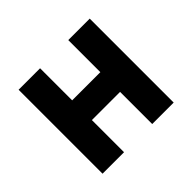

<svg xmlns="http://www.w3.org/2000/svg" viewBox="-126 -678 837 837"><g transform="rotate(-45 293.0 -259.0)"><path d="M379.9 0V-198.2H206.1V0H73.7V-517.6H206.1V-319.8H379.9V-517.6H512.2V0Z"/></g></svg>

Font: Cascadia Mono PL
Style: Bold
Weight: 700
Monospace: yes
Designer: Aaron Bell
Foundry: Saja Typeworks
Version: Version 2404.023; ttfautohint (v1.8.4)